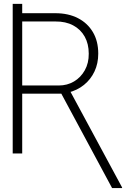

<svg xmlns="http://www.w3.org/2000/svg" viewBox="-20 -796 705 996"><path d="M45.9 -676.8V-775.9H95.2V-676.8ZM45.9 -727.5H267.1Q334.5 -727.5 384.3 -701.9Q434.1 -676.3 461.9 -629.4Q489.7 -582.5 489.7 -517.6Q489.7 -466.8 470.2 -425.3Q450.7 -383.8 415.5 -355.5Q380.4 -327.1 332.5 -315.4L319.8 -310.1H79.6V-352.5H284.7Q328.6 -352.5 363.8 -373.3Q398.9 -394 419.9 -431.4Q440.9 -468.8 440.4 -517.6Q440.4 -568.4 419.4 -606Q398.4 -643.6 359.6 -664.3Q320.8 -685.1 267.1 -684.6H95.2V0H45.9ZM561.5 179.7 290.5 -324.2H343.3L613.3 176.3V179.7Z"/></svg>

Font: Inter Tight ExtraLight
Style: Regular
Weight: 250
Designer: Rasmus Andersson
Foundry: rsms
Version: Version 3.004